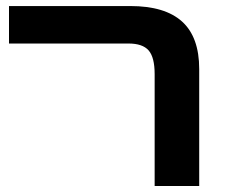

<svg xmlns="http://www.w3.org/2000/svg" viewBox="-20 -622 761 642"><path d="M497.1 0V-374.2Q497.1 -430.4 476.9 -453.5Q456.7 -476.5 409.6 -476.5H10.1V-601.8H415.6Q531.4 -601.8 588.7 -550Q646.1 -498.1 646.1 -391.2V0Z"/></svg>

Font: Noto Sans Hebrew
Style: Regular
Weight: 400
Designer: Monotype Design Team
Foundry: Monotype Imaging Inc.
Version: Version 2.003;January 10, 2023;FontCreator 14.0.0.2877 64-bi